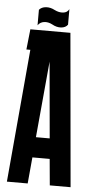

<svg xmlns="http://www.w3.org/2000/svg" viewBox="-56 -841 423 874"><g transform="rotate(5 155.5 -403.5)"><path d="M105 0H10L64 -607H46L56 -700H239L301 0H206L195 -120H116ZM124 -213H187L156 -561ZM225 -807V-736Q215 -722 194.5 -720.5Q174 -719 153 -731Q134 -741 115.5 -738.5Q97 -736 87 -721V-792Q98 -805 118.5 -806.5Q139 -808 159 -797Q179 -787 198 -789Q217 -791 225 -807Z"/></g></svg>

Font: Karantina
Style: Regular
Weight: 400
Designer: Rony Koch
Foundry: Rony Koch
Version: Version 1.000; ttfautohint (v1.8.3)